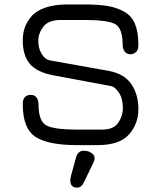

<svg xmlns="http://www.w3.org/2000/svg" viewBox="-20 -649 700 869"><path d="M362.3 170.9Q349.6 200.2 329.1 200.2Q297.9 200.2 297.9 166Q297.9 166 300.8 148.4L324.2 63.5Q333 33.2 358.4 33.2Q365.2 33.2 375.5 35.2Q385.7 37.1 397 45.4Q408.2 53.7 408.2 67.4Q408.2 76.2 401.4 89.8ZM153.3 -463.9Q153.3 -430.7 168 -405.8Q182.6 -380.9 204.1 -376L472.7 -328.1Q543.9 -314.5 575.2 -267.1Q606.4 -219.7 606.4 -156.2Q606.4 -87.9 563.5 -40Q520.5 7.8 421.9 7.8H328.1Q199.2 7.8 141.1 -29.3Q83 -66.4 83 -177.7Q83 -219.7 120.1 -219.7Q135.7 -219.7 145 -208Q154.3 -196.3 154.3 -177.7Q154.3 -102.5 188 -82.5Q221.7 -62.5 328.1 -62.5H443.4Q494.1 -62.5 515.1 -93.3Q536.1 -124 536.1 -159.2Q536.1 -203.1 518.6 -229Q501 -254.9 485.4 -258.8L218.8 -308.6Q145.5 -323.2 114.3 -360.8Q83 -398.4 83 -466.8Q83 -498 92.3 -524.4Q101.6 -550.8 123 -575.7Q144.5 -600.6 186 -614.7Q227.5 -628.9 285.2 -628.9H359.4Q424.8 -628.9 466.3 -622.1Q507.8 -615.2 542 -596.2Q576.2 -577.1 591.3 -540Q606.4 -502.9 606.4 -445.3Q606.4 -422.9 595.2 -413.1Q584 -403.3 570.3 -403.3Q554.7 -403.3 544.9 -415Q535.2 -426.8 535.2 -445.3Q535.2 -520.5 502 -539.6Q468.8 -558.6 359.4 -558.6H255.9Q199.2 -558.6 176.3 -528.3Q153.3 -498 153.3 -463.9Z"/></svg>

Font: Jura
Style: DemiBold
Weight: 600
Version: Version 2.4